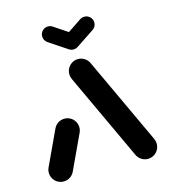

<svg xmlns="http://www.w3.org/2000/svg" viewBox="-105 -782 779 869"><g transform="rotate(-15 284.5 -348.0)"><path d="M87 0Q71.9 0 59.1 -7.4Q46.3 -14.8 38.9 -27.6Q31.5 -40.4 31.5 -55.6Q31.5 -68.5 37.4 -80.4L113 -242.6Q120 -256.7 133.3 -265.2Q146.7 -273.7 163 -273.7Q178.1 -273.7 190.9 -266.3Q203.7 -258.9 211.1 -246.1Q218.5 -233.3 218.5 -218.1Q218.5 -205.2 212.6 -193.3L137 -31.1Q130 -17 116.7 -8.5Q103.3 0 87 0ZM537.4 -55.6Q537.4 -40.7 530 -28Q522.6 -15.2 509.8 -7.6Q497 0 481.9 0Q465.9 0 452.4 -8.5Q438.9 -17 431.9 -31.1L242.2 -438.1Q236.7 -450.4 236.7 -463Q236.7 -477.8 244.1 -490.6Q251.5 -503.3 264.3 -510.9Q277 -518.5 292.2 -518.5Q308.1 -518.5 321.7 -510Q335.2 -501.5 342.2 -487.4L531.9 -80.4Q537.4 -68.1 537.4 -55.6ZM162.2 -659.3Q162.2 -674.4 173.1 -685.4Q184.1 -696.3 199.3 -696.3Q210.7 -696.3 220 -690L305.6 -633Q313 -627.8 317.2 -619.8Q321.5 -611.9 321.5 -602.6Q321.5 -587.4 310.6 -576.5Q299.6 -565.6 284.4 -565.6Q273 -565.6 263.7 -571.9L178.1 -628.9Q170.7 -634.1 166.5 -642Q162.2 -650 162.2 -659.3ZM369.6 -696.3Q384.8 -696.3 395.7 -685.4Q406.7 -674.4 406.7 -659.3Q406.7 -650 402.4 -642Q398.1 -634.1 390.7 -628.9L304.4 -571.5L263.7 -633L348.5 -690Q358.1 -696.3 369.6 -696.3Z"/></g></svg>

Font: 26F Galaxy Sans Black
Style: Regular
Weight: 900
Designer: C₂₉H₂₅N₃O₅
Version: Version 1.100